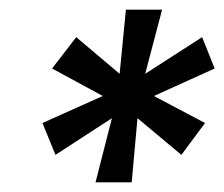

<svg xmlns="http://www.w3.org/2000/svg" viewBox="-20 -707 465 398"><path d="M178 -329 212 -462 95 -386 68 -452 193 -508 88 -565 138 -630 228 -554 241 -687H316L281 -554L399 -630L425 -565L299 -508L405 -452L356 -386L265 -462L253 -329Z"/></svg>

Font: Archivo SemiBold SemiBold
Style: Italic
Weight: 600
Italic angle: -10°
Version: Version 2.001